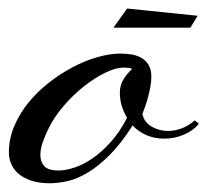

<svg xmlns="http://www.w3.org/2000/svg" viewBox="-39 -418 477 441"><path d="M415 -381.8 398.4 -354.5H221.7L252.9 -398.4ZM338.9 -99.6Q315.4 -99.6 297.1 -107.7Q278.8 -115.7 265.6 -129.9Q239.3 -88.4 213.4 -62.5Q187.5 -36.6 163.3 -22Q139.2 -7.3 116.9 -2.2Q94.7 2.9 75.2 2.9Q51.8 2.9 34.2 -2.7Q16.6 -8.3 4.9 -17.8Q-6.8 -27.3 -12.7 -40.3Q-18.6 -53.2 -18.6 -68.4Q-18.6 -99.1 -6.3 -128.2Q5.9 -157.2 26.4 -182.4Q46.9 -207.5 73.5 -228.3Q100.1 -249 128.4 -263.9Q156.7 -278.8 185.1 -286.9Q213.4 -294.9 237.3 -294.9Q250 -294.9 262.7 -293Q275.4 -291 285.6 -285.2Q295.9 -279.3 302.2 -269Q308.6 -258.8 308.6 -242.2Q308.6 -231 306.4 -219Q304.2 -207 301.3 -195.8Q298.3 -184.6 294.7 -174.3Q291 -164.1 288.1 -156.2Q292 -137.2 309.3 -127.2Q326.7 -117.2 346.7 -117.2Q362.8 -117.2 379.2 -123.5Q395.5 -129.9 408.2 -141.6L418 -133.8Q405.3 -118.2 383.8 -108.9Q362.3 -99.6 338.9 -99.6ZM95.7 -26.4Q111.8 -26.4 132.3 -33.2Q152.8 -40 174.1 -54.7Q195.3 -69.3 215.8 -92.3Q236.3 -115.2 252.9 -147.5Q236.3 -174.8 236.3 -205.1Q236.3 -220.7 243.4 -233.6Q250.5 -246.6 264.6 -259.8Q261.7 -261.2 257.1 -262Q252.4 -262.7 244.1 -262.7Q227.1 -262.7 202.9 -251Q178.7 -239.3 153.6 -219.5Q128.4 -199.7 106 -173.3Q83.5 -147 70.3 -118.2Q64.5 -106.4 59.1 -91.1Q53.7 -75.7 53.7 -61.5Q53.7 -46.9 62.5 -36.6Q71.3 -26.4 95.7 -26.4Z"/></svg>

Font: Meie Script
Style: Regular
Weight: 400
Version: Version 1.001